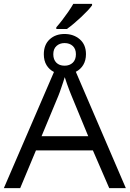

<svg xmlns="http://www.w3.org/2000/svg" viewBox="-21 -979 675 999"><path d="M-1 0 259.8 -604.5Q235.4 -616.7 221.2 -639.9Q207 -663.1 207 -696.8Q207 -746.1 237.3 -774.2Q267.6 -802.2 314.9 -802.2Q362.3 -802.2 394.3 -774.4Q426.3 -746.6 426.3 -697.3Q426.3 -664.6 412.1 -641.1Q397.9 -617.7 373.5 -605.5L633.8 0H547.4L462.4 -196.3H166L84 0ZM195.3 -270.5H438L351.1 -481Q346.2 -492.7 340.1 -508.5Q334 -524.4 327.6 -542.5Q321.3 -560.5 315.9 -577.6Q312 -564.5 307.4 -550.8Q302.7 -537.1 298.3 -523.9Q293.9 -510.7 289.8 -499.3Q285.6 -487.8 282.2 -479.5ZM314.9 -637.2Q341.3 -637.2 357.7 -652.8Q374 -668.5 374 -696.8Q374 -724.6 357.7 -739.7Q341.3 -754.9 314.9 -754.9Q289.6 -754.9 272.9 -739.7Q256.3 -724.6 256.3 -696.8Q256.3 -668.9 272 -653.1Q287.6 -637.2 314.9 -637.2ZM272 -828.1V-836.9Q286.6 -853.5 303 -874.8Q319.3 -896 334.5 -918Q349.6 -939.9 360.4 -959H458V-951.2Q449.7 -939.5 434.6 -923.3Q419.4 -907.2 400.9 -889.9Q382.3 -872.6 363 -856.2Q343.8 -839.8 326.7 -828.1Z"/></svg>

Font: Wonky
Style: Regular
Weight: 400
Designer: Monotype Design Team
Foundry: Monotype Imaging Inc.
Version: Version 3.000